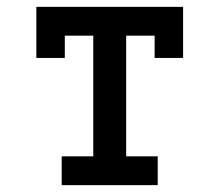

<svg xmlns="http://www.w3.org/2000/svg" viewBox="-20 -540 640 560"><path d="M160 0V-84H252V-436H169V-371H86V-520H514V-371H431V-436H348V-84H440V0Z"/></svg>

Font: Iosevka HT Medium Extended
Style: Regular
Weight: 500
Width: 7
Monospace: yes
Designer: Belleve Invis
Foundry: Belleve Invis
Version: Version 32.3.0; ttfautohint (v1.8.4)